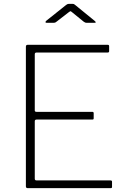

<svg xmlns="http://www.w3.org/2000/svg" viewBox="-20 -974 652 994"><path d="M114 -732Q114 -742 123 -742H538Q545 -742 545 -735V-709Q545 -702 537 -702H169Q160 -702 160 -693V-402Q160 -395 169 -395H458Q465 -395 465 -388V-362Q465 -358 463.5 -356.5Q462 -355 457 -355H169Q160 -355 160 -346V-49Q160 -40 169 -40H552Q560 -40 560 -33V-7Q560 -3 558.5 -1.5Q557 0 553 0H123Q114 0 114 -10V-732ZM413 -862 354 -910Q347 -916 345 -916Q343 -916 335 -910L273 -862Q268 -858 265.5 -857Q263 -856 258 -856H221Q216 -856 215.5 -859Q215 -862 219 -866L318 -945Q323 -949 327 -951.5Q331 -954 338 -954H356Q362 -954 365.5 -951Q369 -948 372 -946L470 -866Q482 -856 469 -856H428Q424 -856 420.5 -857.5Q417 -859 413 -862Z"/></svg>

Font: Libre Franklin Thin
Style: Regular
Weight: 100
Designer: Pablo Impallari, Rodrigo Fuenzalida, Nhung Nguyen
Foundry: Impallari Type
Version: Version 3.000